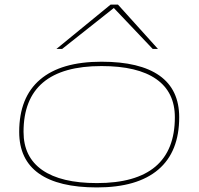

<svg xmlns="http://www.w3.org/2000/svg" viewBox="-20 -810 871 840"><path d="M404 10Q236 10 150 -51Q64 -112 64 -233Q64 -384 155.5 -462Q247 -540 424 -540Q592 -540 678 -479Q764 -418 764 -297Q764 -146 672.5 -68Q581 10 404 10ZM404 -9Q745 -9 745 -297Q745 -407 663.5 -464Q582 -521 424 -521Q83 -521 83 -233Q83 -123 165 -66Q247 -9 404 -9ZM227 -596 464 -790H496L671 -596H648L478 -775L252 -596Z"/></svg>

Font: Georama Extra Expanded Thin
Style: Italic
Weight: 100
Width: 8
Italic angle: -9°
Designer: Jean-Baptiste Levee
Foundry: Production Type
Version: Version 1.000